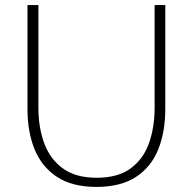

<svg xmlns="http://www.w3.org/2000/svg" viewBox="-20 -727 758 755"><path d="M359 8Q264 8 204 -31.5Q144 -71 116 -140Q88 -209 88 -299V-707H131V-303Q131 -226 154 -163.5Q177 -101 227.5 -64.5Q278 -28 360 -28Q444 -28 494 -65Q544 -102 566 -164.5Q588 -227 588 -303V-707H630V-299Q630 -209 602.5 -140Q575 -71 515 -31.5Q455 8 359 8Z"/></svg>

Font: Onest Thin
Style: Regular
Weight: 250
Designer: Dmitri Voloshin, Andrey Kudryavtsev
Foundry: Dmitri Voloshin, Andrey Kudryavtsev
Version: Version 1.000;gftools[0.9.33]